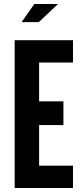

<svg xmlns="http://www.w3.org/2000/svg" viewBox="-20 -935 396 955"><path d="M53 0H343V-111H174.5V-313H295.5V-431H174.5V-624H343V-735H53ZM87.5 -825H173L268.5 -915H150.5Z"/></svg>

Font: League Gothic SemiExpanded
Style: Regular
Weight: 400
Width: 6
Designer: The League of Moveable Type
Version: Version 1.600; ttfautohint (v1.8.3)